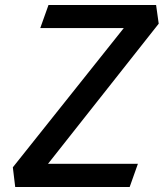

<svg xmlns="http://www.w3.org/2000/svg" viewBox="-20 -750 660 770"><path d="M41 0H500L533 -93H172.5L616.5 -655L606 -730H174.5L141.5 -637.5H476.5L31.5 -79Z"/></svg>

Font: Monaspace Krypton Medium
Style: Italic
Weight: 500
Italic angle: -11°
Designer: Riley Cran & the Lettermatic Team
Foundry: Lettermatic
Version: Version 1.101 (Monaspace Krypton)